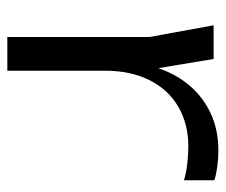

<svg xmlns="http://www.w3.org/2000/svg" viewBox="-66 -550 616 524"><g transform="rotate(90 242.0 -288.0)"><path d="M49 -563H141L173 -371V0H81V-388ZM472 -565V-482Q453 -488 427.5 -491Q402 -494 379 -494Q319 -494 272 -467Q225 -440 199 -388.5Q173 -337 173 -267L147 -303Q149 -362 166 -412Q183 -462 214.5 -498.5Q246 -535 290.5 -555.5Q335 -576 391 -576Q412 -576 434.5 -573Q457 -570 472 -565Z"/></g></svg>

Font: Unbounded Light
Style: Regular
Weight: 300
Designer: Luke Prowse, Jean-Baptiste Morizot, Fátima Lázaro, Florian Runge
Foundry: NaN
Version: Version 1.700